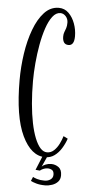

<svg xmlns="http://www.w3.org/2000/svg" viewBox="-58 -744 423 923"><g transform="rotate(5 153.0 -283.0)"><path d="M184.5 10Q117 10 73.5 -81Q30 -172 30 -349Q30 -413 39.5 -477Q49 -541 68.8 -594Q88.5 -647 118.2 -679Q148 -711 188 -711Q216 -711 235.8 -691.5Q255.5 -672 266.2 -642.5Q277 -613 277 -582Q277 -559 270 -548Q263 -537 249.5 -537Q234.5 -537 227.5 -547Q220.5 -557 220.5 -575.5Q220.5 -588 224.2 -597.2Q228 -606.5 231.5 -617Q235 -627.5 235 -643.5Q235 -661.5 223.8 -674Q212.5 -686.5 197.5 -686.5Q176.5 -686.5 159.8 -664.8Q143 -643 130.8 -606.8Q118.5 -570.5 110.5 -526.2Q102.5 -482 98.5 -436Q94.5 -390 94.5 -350Q94.5 -292 99 -240.8Q103.5 -189.5 112 -148Q120.5 -106.5 132.5 -76.5Q144.5 -46.5 159.2 -30.2Q174 -14 191.5 -14Q210.5 -14 225 -27.8Q239.5 -41.5 249.2 -61.2Q259 -81 264 -98.5L285 -88Q276.5 -63 262.5 -40.5Q248.5 -18 229.2 -4Q210 10 184.5 10ZM196 145Q171 145 152.5 139.5Q134 134 126.5 129.5L135 109.5Q140 113 155.2 117.8Q170.5 122.5 191 122.5Q208 122.5 220 114Q232 105.5 232 90.5Q232 74 222.8 68.2Q213.5 62.5 201.5 62.5Q193 62.5 182.8 66.2Q172.5 70 165 76.5L144 74.5L174.5 0H197.5L172 56.5Q177 50.5 189.8 45.2Q202.5 40 217 40Q236.5 40 252.5 51.5Q268.5 63 268.5 90.5Q268.5 109.5 257.5 121.5Q246.5 133.5 229.5 139.2Q212.5 145 196 145Z"/></g></svg>

Font: Imbue 48pt Light
Style: Regular
Weight: 300
Designer: Tyler Finck
Foundry: Etcetera Type Company
Version: Version 1.102